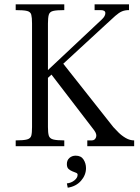

<svg xmlns="http://www.w3.org/2000/svg" viewBox="-20 -680 649 893"><path d="M386 0V-27H407Q421 -27 426.5 -41Q432 -55 418 -74L211 -344L266 -394L507 -89Q516 -79 531 -64Q546 -49 565 -38Q584 -27 604 -27V0ZM53 0V-27Q90 -27 106 -31.5Q122 -36 125.5 -49Q129 -62 129 -89V-571Q129 -598 125.5 -611.5Q122 -625 106 -629Q90 -633 53 -633V-660H279V-633Q243 -633 227 -629Q211 -625 207 -611.5Q203 -598 203 -571V-89Q203 -62 207 -49Q211 -36 227 -31.5Q243 -27 279 -27V0ZM189 -305V-341L454 -590Q470 -605 470 -619Q470 -633 448 -633H420V-660H580V-633Q561 -633 547 -627Q533 -621 516 -606Q499 -591 469 -563ZM295 193 291 173Q311 171 326 159Q341 147 341 133Q341 126 333.5 123.5Q326 121 317 117Q307 113 299 106Q291 99 291 83Q291 65 303 54.5Q315 44 332 44Q357 44 368.5 62Q380 80 380 102Q380 134 357 160.5Q334 187 295 193Z"/></svg>

Font: Frank Ruhl Libre Light
Style: Regular
Weight: 300
Designer: Yanek Iontef
Foundry: Fontef
Version: Version 6.003;gftools[0.9.30]